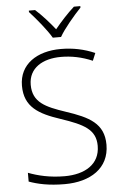

<svg xmlns="http://www.w3.org/2000/svg" viewBox="-62 -991 670 1044"><g transform="rotate(-5 272.5 -468.5)"><path d="M253 -789H298C322 -832 379 -899 417 -939V-947H382C346 -915 306 -871 275 -833C245 -871 206 -915 170 -947H136V-939C173 -899 228 -832 253 -789ZM493 -184C493 -300 414 -340 287 -382C180 -418 111 -448 111 -544C111 -636 188 -681 288 -681C344 -681 401 -670 459 -645L476 -686C418 -711 358 -724 290 -724C161 -724 63 -661 63 -543C63 -427 139 -384 257 -345C382 -303 445 -271 445 -182C445 -81 362 -33 252 -33C172 -33 106 -49 54 -69V-21C101 -4 161 10 249 10C388 10 493 -55 493 -184Z"/></g></svg>

Font: Noto Sans Syriac Extralight
Style: Regular
Weight: 200
Designer: Patrick Giasson and the Monotype Design Team
Foundry: Monotype Imaging Inc.
Version: Version 3.000